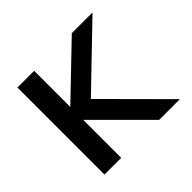

<svg xmlns="http://www.w3.org/2000/svg" viewBox="-133 -672 819 819"><g transform="rotate(-45 276.5 -262.5)"><path d="M65 -525H166V-307L393 -525H518L252 -269L520 0H395L166 -229V0H65Z"/></g></svg>

Font: BM YEONSUNG
Style: Regular
Weight: 400
Designer: Bongjin Kim; Myungsoo Han; Jaehyun Keum; Jihee Min; Dokyung Lee; Chorong Kim; Jooyeon Kang; Sang-a Kim;
Foundry: Sandoll Communications Inc.
Version: Version 1.000;PS 1;hotconv 16.6.51;makeotf.lib2.5.65220